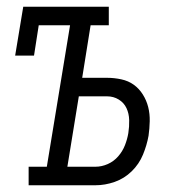

<svg xmlns="http://www.w3.org/2000/svg" viewBox="-20 -550 540 570"><path d="M65 0V-55H119L188 -475H95L81 -385H25L49 -530H303V-475H249L224 -319H298Q319 -319 340 -314.5Q361 -310 377 -298.5Q393 -287 404 -269.5Q415 -252 420 -232Q425 -212 424.5 -190Q424 -168 421 -147Q416 -119 404.5 -91Q393 -63 371 -41.5Q349 -20 320.5 -10Q292 0 263 0ZM263 -55Q282 -55 300 -63Q318 -71 331 -86Q344 -101 351 -119Q358 -137 361 -155Q364 -174 363.5 -193.5Q363 -213 355.5 -229Q348 -245 332.5 -254.5Q317 -264 298 -264H214L180 -55Z"/></svg>

Font: Iosevka Slab Light Oblique
Style: Regular
Weight: 300
Italic angle: -9°
Monospace: yes
Designer: Belleve Invis
Foundry: Belleve Invis
Version: Version 11.1.1; ttfautohint (v1.8.3)